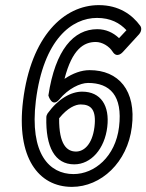

<svg xmlns="http://www.w3.org/2000/svg" viewBox="-20 -693 572 750"><path d="M270 -51C336 -51 389 -112 399 -197C409 -280 374 -335 301 -335C258 -335 208 -308 166 -250C163 -245 161 -240 161 -235C158 -119 194 -51 270 -51ZM277 -101C242 -101 210 -127 211 -231C244 -272 275 -285 295 -285C336 -285 357 -264 349 -197C340 -126 306 -101 277 -101ZM474 -575 445 -544C422 -566 393 -579 360 -579C268 -579 196 -499 169 -320C169 -320 183 -270 212 -305C247 -347 293 -369 324 -369C409 -369 460 -320 445 -197C431 -81 349 -13 267 -13C173 -13 95 -92 120 -299C150 -540 261 -623 359 -623C412 -623 448 -603 474 -575ZM524 -560C531 -568 535 -582 528 -592C496 -636 444 -673 366 -673C230 -673 101 -552 70 -299C43 -78 130 37 261 37C375 37 478 -59 495 -197C513 -340 443 -419 330 -419C298 -419 265 -407 232 -385C262 -502 308 -529 354 -529C379 -529 406 -513 420 -491C437 -464 458 -488 460 -490Z"/></svg>

Font: Falling Sky
Style: CondOuObl
Weight: 400
Designer: Paul D. Hunt
Foundry: Adobe Systems Incorporated
Version: Version 1.02